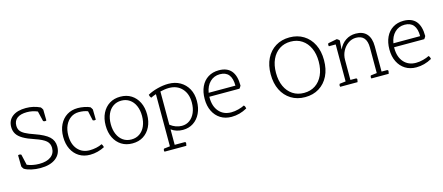

<svg xmlns="http://www.w3.org/2000/svg" viewBox="-54 -1268 4767 2066"><g transform="rotate(-15 2329.5 -235.0)"><path d="M52 -60 50 -185Q56 -189 66 -189Q77 -189 86 -182L113 -63Q141 -51 175.5 -44Q210 -37 248 -37Q331 -37 377.5 -71.5Q424 -106 424 -168Q424 -216 390 -246.5Q356 -277 270 -306Q191 -332 144.5 -359.5Q98 -387 77.5 -420.5Q57 -454 57 -498Q57 -572 111 -613.5Q165 -655 261 -655Q346 -655 420 -619Q426 -612 431 -604Q436 -596 439 -589L441 -469Q435 -465 425 -465Q414 -465 405 -472L378 -585Q322 -609 261 -609Q190 -609 152 -580.5Q114 -552 114 -498Q114 -466 128.5 -443Q143 -420 179.5 -400Q216 -380 281 -358Q390 -320 436 -277Q482 -234 482 -168Q482 -85 420 -37.5Q358 10 248 10Q197 10 150 -0.5Q103 -11 71 -30Q65 -37 60 -45Q55 -53 52 -60Z M923 -342 900 -448Q857 -465 801 -465Q749 -465 710 -437.5Q671 -410 649 -362Q627 -314 627 -250Q627 -152 677 -95Q727 -38 811 -38Q846 -38 884 -46Q922 -54 948 -68Q955 -60 959 -50.5Q963 -41 965 -31Q929 -12 887 -1Q845 10 802 10Q732 10 680 -22.5Q628 -55 599 -113.5Q570 -172 570 -250Q570 -328 599 -386.5Q628 -445 679.5 -477.5Q731 -510 801 -510Q835 -510 873 -502.5Q911 -495 936 -483Q947 -470 955 -453L957 -339Q949 -336 942 -336Q932 -336 923 -342Z M1274 -34Q1326 -34 1365.5 -61Q1405 -88 1426.5 -137Q1448 -186 1448 -250Q1448 -314 1426.5 -363Q1405 -412 1365.5 -439Q1326 -466 1274 -466Q1222 -466 1182.5 -439Q1143 -412 1121.5 -363Q1100 -314 1100 -250Q1100 -186 1121.5 -137Q1143 -88 1182 -61Q1221 -34 1274 -34ZM1274 10Q1204 10 1152.5 -22.5Q1101 -55 1072 -113.5Q1043 -172 1043 -250Q1043 -328 1072 -386.5Q1101 -445 1152.5 -477.5Q1204 -510 1274 -510Q1344 -510 1395.5 -477.5Q1447 -445 1476 -386.5Q1505 -328 1505 -250Q1505 -172 1476 -113.5Q1447 -55 1395.5 -22.5Q1344 10 1274 10Z M1825 185H1582Q1579 178 1579 171Q1579 162 1585 152L1653 144V-437Q1620 -426 1594 -413Q1580 -430 1577 -450Q1624 -477 1688 -493.5Q1752 -510 1809 -510Q1884 -510 1940.5 -477.5Q1997 -445 2028.5 -387.5Q2060 -330 2060 -253Q2060 -175 2031.5 -115.5Q2003 -56 1952.5 -23Q1902 10 1836 10Q1762 10 1707 -30V142H1815Q1831 142 1831 156Q1831 162 1827 177ZM1707 -452V-82Q1768 -35 1836 -35Q1886 -35 1923.5 -62.5Q1961 -90 1982 -138.5Q2003 -187 2003 -251Q2003 -348 1949 -406.5Q1895 -465 1805 -465Q1782 -465 1757 -461.5Q1732 -458 1707 -452Z M2537 -261H2201V-250Q2201 -153 2251.5 -95.5Q2302 -38 2387 -38Q2426 -38 2467.5 -49Q2509 -60 2535 -74Q2543 -66 2547 -56.5Q2551 -47 2552 -37Q2469 10 2378 10Q2308 10 2256 -22.5Q2204 -55 2175 -113.5Q2146 -172 2146 -250Q2146 -329 2173.5 -387.5Q2201 -446 2252 -478Q2303 -510 2372 -510Q2556 -510 2556 -291Q2548 -274 2537 -261ZM2205 -304H2503Q2503 -466 2372 -466Q2306 -466 2261.5 -422Q2217 -378 2205 -304Z M3198 -37Q3270 -37 3323.5 -72.5Q3377 -108 3406.5 -172.5Q3436 -237 3436 -323Q3436 -409 3406.5 -473Q3377 -537 3323.5 -572.5Q3270 -608 3198 -608Q3126 -608 3072.5 -572.5Q3019 -537 2989.5 -473Q2960 -409 2960 -323Q2960 -236 2989.5 -172Q3019 -108 3072.5 -72.5Q3126 -37 3198 -37ZM3198 10Q3109 10 3042 -31.5Q2975 -73 2938 -147.5Q2901 -222 2901 -323Q2901 -423 2938 -497.5Q2975 -572 3042 -613.5Q3109 -655 3198 -655Q3287 -655 3354 -613.5Q3421 -572 3458 -497.5Q3495 -423 3495 -323Q3495 -222 3458 -147.5Q3421 -73 3354 -31.5Q3287 10 3198 10Z M4129 0H3936Q3933 -8 3933 -14Q3933 -22 3939 -33L4007 -41V-325Q4007 -466 3888 -466Q3841 -466 3801.5 -438.5Q3762 -411 3738 -365.5Q3714 -320 3714 -266V-43H3772Q3788 -43 3788 -29Q3788 -23 3784 -8L3782 0H3589Q3586 -8 3586 -14Q3586 -22 3592 -33L3660 -41V-453H3584Q3581 -460 3581 -467Q3581 -476 3587 -486L3686 -505Q3703 -496 3714 -483L3707 -383Q3735 -444 3784 -477Q3833 -510 3897 -510Q3977 -510 4019 -462.5Q4061 -415 4061 -325V-43H4119Q4135 -43 4135 -29Q4135 -23 4131 -8Z M4595 -261H4259V-250Q4259 -153 4309.5 -95.5Q4360 -38 4445 -38Q4484 -38 4525.5 -49Q4567 -60 4593 -74Q4601 -66 4605 -56.5Q4609 -47 4610 -37Q4527 10 4436 10Q4366 10 4314 -22.5Q4262 -55 4233 -113.5Q4204 -172 4204 -250Q4204 -329 4231.5 -387.5Q4259 -446 4310 -478Q4361 -510 4430 -510Q4614 -510 4614 -291Q4606 -274 4595 -261ZM4263 -304H4561Q4561 -466 4430 -466Q4364 -466 4319.5 -422Q4275 -378 4263 -304Z"/></g></svg>

Font: Scope One
Style: Regular
Weight: 400
Designer: Dalton Maag Ltd
Foundry: Dalton Maag Ltd
Version: Version 1.002; ttfautohint (v1.4.1) -l 11 -r 50 -G 50 -x 14 